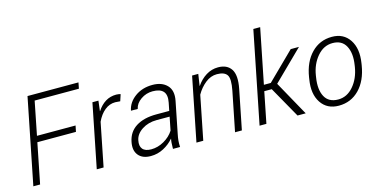

<svg xmlns="http://www.w3.org/2000/svg" viewBox="-75 -1146 3028 1539"><g transform="rotate(-15 1439.0 -376.5)"><path d="M490.2 -333H169.9L103.5 0H47.4L189.5 -710.9H612.3L602.5 -661.1H235.4L180.2 -383.3H500.5Z M896.5 -478 855.5 -481Q807.1 -481 767.8 -449Q728.5 -417 702.1 -360.4L630.4 0H573.7L679.2 -528.3H729L718.8 -444.3L720.2 -443.8Q749.5 -489.3 789.1 -513.7Q828.6 -538.1 878.9 -538.1Q888.7 -538.1 898.7 -536.4Q908.7 -534.7 914.6 -532.7Z M1206.1 0Q1207 -37.6 1207.8 -51Q1208.5 -64.5 1212.4 -82L1210.9 -82.5Q1176.8 -42.5 1127.4 -16.4Q1078.1 9.8 1021 9.8Q952.1 9.8 918.9 -31Q885.7 -71.8 899.9 -140.6Q915.5 -220.2 980.2 -261Q1044.9 -301.8 1148.9 -301.8H1255.9L1269 -367.2Q1281.2 -428.7 1255.4 -458.5Q1229.5 -488.3 1167 -488.3Q1113.3 -488.3 1069.1 -457.5Q1024.9 -426.8 1016.1 -382.3L960 -382.8Q973.1 -449.7 1033.7 -493.9Q1094.2 -538.1 1179.2 -538.1Q1257.3 -538.1 1299.8 -493.7Q1342.3 -449.2 1325.7 -366.2L1273.9 -106.4Q1267.6 -76.7 1265.4 -51.8Q1263.2 -26.9 1265.1 0ZM1038.1 -41.5Q1092.8 -41.5 1144.3 -70.8Q1195.8 -100.1 1225.1 -146L1247.1 -256.8H1138.7Q1069.3 -256.8 1017.3 -222.9Q965.3 -189 955.6 -138.7Q945.8 -92.3 967 -66.9Q988.3 -41.5 1038.1 -41.5Z M1543 -432.6 1544.4 -432.1Q1578.1 -481.4 1624 -509.8Q1669.9 -538.1 1723.6 -538.1Q1798.3 -538.1 1831.5 -487.3Q1864.7 -436.5 1843.3 -327.6L1777.8 0H1721.2L1786.6 -326.7Q1805.7 -423.3 1783.7 -455.3Q1761.7 -487.3 1700.2 -487.3Q1648.9 -487.3 1604.2 -451.7Q1559.6 -416 1529.8 -363.3L1457.5 0H1400.9L1506.3 -528.3H1557.6Z M2094.7 -257.3H2032.7L1981.4 0H1924.8L2077.1 -761.7H2133.8L2043 -307.6H2100.1L2324.7 -528.3H2393.1L2147.9 -287.6L2307.6 0H2239.7Z M2408.2 -272Q2427.7 -395.5 2497.1 -466.8Q2566.4 -538.1 2668 -538.1Q2764.6 -538.1 2813.5 -463.9Q2862.3 -389.6 2843.3 -272L2840.8 -255.9Q2820.8 -131.8 2751.7 -61Q2682.6 9.8 2581.5 9.8Q2484.4 9.8 2435.3 -64Q2386.2 -137.7 2405.8 -255.9ZM2462.4 -255.9Q2446.8 -158.7 2478.5 -99.1Q2510.3 -39.6 2589.4 -39.6Q2662.6 -39.6 2715.8 -101.6Q2769 -163.6 2784.2 -255.9L2786.6 -272Q2801.8 -367.7 2769.8 -428Q2737.8 -488.3 2660.2 -488.3Q2585.9 -488.3 2532.5 -425.5Q2479 -362.8 2464.8 -272Z"/></g></svg>

Font: Franko
Style: Light Italic
Weight: 300
Designer: Google
Version: Version 1.200310; 2013